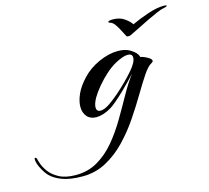

<svg xmlns="http://www.w3.org/2000/svg" viewBox="-401 -567 1036 953"><g transform="rotate(-15 117.0 -90.0)"><path d="M-89 267Q-150 267 -190 253Q-230 239 -254 215Q-270 198 -284 170.5Q-298 143 -298 124Q-298 117 -295 117Q-288 117 -286 125Q-286 128 -279.5 148Q-273 168 -256 192Q-239 216 -206 234Q-173 252 -120 252Q-57 252 -7 222.5Q43 193 82.5 145.5Q122 98 155 42Q188 -14 218 -68Q248 -122 279 -163Q266 -149 246.5 -128.5Q227 -108 205 -87Q183 -66 163 -49Q143 -32 130 -24Q108 -11 88.5 -5Q69 1 53 1Q22 1 5 -18.5Q-12 -38 -12 -69Q-12 -98 3.5 -133Q19 -168 53 -204Q88 -242 140 -265.5Q192 -289 239 -289Q256 -289 272 -285.5Q288 -282 301 -274Q319 -263 327.5 -253.5Q336 -244 340 -231Q346 -231 359 -225.5Q372 -220 383 -212.5Q394 -205 394 -197Q394 -193 386 -188Q366 -178 341 -140.5Q316 -103 285.5 -51.5Q255 0 217.5 55.5Q180 111 134 159Q88 207 32.5 237Q-23 267 -89 267ZM81 -25Q101 -25 130 -45Q152 -60 178 -82.5Q204 -105 229 -130Q254 -155 272 -176Q305 -214 305 -238Q305 -258 281 -258Q257 -258 215 -235Q191 -222 164 -198Q137 -174 113.5 -146Q90 -118 76 -94Q60 -65 60 -47Q60 -25 81 -25ZM308 -346Q302 -346 300 -349Q293 -361 283.5 -380.5Q274 -400 262.5 -416Q251 -432 237 -435Q231 -437 231 -440Q233 -447 255 -447Q290 -447 313.5 -431Q337 -415 349 -397Q387 -415 434.5 -431Q482 -447 518 -447Q532 -447 532 -443Q530 -438 516 -436Q502 -434 478 -423.5Q454 -413 425.5 -399.5Q397 -386 370 -372Q343 -358 323 -349Q319 -346 308 -346Z"/></g></svg>

Font: Arizonia
Style: Regular
Weight: 400
Designer: Robert E. Leuschke
Foundry: Robert E. Leuschke
Version: Version 1.010; ttfautohint (v1.8.4.7-5d5b)